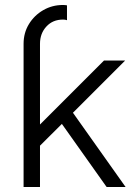

<svg xmlns="http://www.w3.org/2000/svg" viewBox="-20 -751 559 771"><path d="M74.7 -575.2Q74.7 -619.1 96.2 -654.3Q117.7 -689.5 153.6 -710.2Q189.5 -731 232.9 -731Q241.7 -731 249 -729.5V-669.9Q242.2 -672.4 232.9 -672.4Q191.9 -672.4 166.3 -644.5Q140.6 -616.7 140.6 -575.2V-251L397.5 -507.8H482.4L272.9 -298.3L484.4 0H408.2L228.5 -253.4L140.6 -166V0H74.7Z"/></svg>

Font: Giphurs Light
Style: Regular
Weight: 300
Version: Version 0.920; ttfautohint (v1.8.4.7-5d5b)